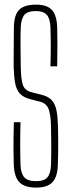

<svg xmlns="http://www.w3.org/2000/svg" viewBox="-20 -826 316 851"><path d="M140.5 5.5Q89 5.5 66 -18.2Q43 -42 41 -96.5Q40 -133.5 39.8 -161.8Q39.5 -190 40 -218.5Q40.5 -247 41.5 -284.5H71Q69.5 -237 69.5 -189.2Q69.5 -141.5 71 -94Q72.5 -56.5 88 -39.8Q103.5 -23 139.5 -23Q175 -23 189.8 -39.8Q204.5 -56.5 206 -94Q207 -127 207.2 -151.5Q207.5 -176 207 -202.2Q206.5 -228.5 206 -266Q205.5 -310 196.8 -338.8Q188 -367.5 157 -375.5L117.5 -385.5Q85 -393.5 69 -410.2Q53 -427 47.5 -456Q42 -485 40.5 -529.5Q40 -566.5 40.8 -614Q41.5 -661.5 41.5 -704.5Q42 -741 51.8 -763Q61.5 -785 83 -795.2Q104.5 -805.5 139.5 -805.5Q188.5 -805.5 210.2 -781.8Q232 -758 233.5 -703.5Q234.5 -674 234.5 -629.5Q234.5 -585 233.5 -532H203.5Q205 -576 205 -619.5Q205 -663 203.5 -706Q202 -744 187.2 -760.5Q172.5 -777 138.5 -777Q103 -777 88.5 -760.5Q74 -744 72 -706Q70.5 -662 71 -618Q71.5 -574 72 -529.5Q73 -474 81.5 -449.2Q90 -424.5 122 -416.5L162 -406.5Q194 -399 209.5 -381.8Q225 -364.5 230.5 -336Q236 -307.5 237 -266Q238 -227 238 -201.8Q238 -176.5 237.8 -153.2Q237.5 -130 236.5 -96.5Q235 -42 212.2 -18.2Q189.5 5.5 140.5 5.5Z"/></svg>

Font: Big Shoulders Display Thin ExtraLight
Style: Regular
Weight: 250
Version: Version 2.002